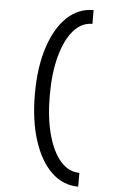

<svg xmlns="http://www.w3.org/2000/svg" viewBox="-68 -991 736 1181"><g transform="rotate(5 300.0 -400.0)"><path d="M461 145Q366 145 295.5 77Q225 9 185.5 -114Q146 -237 146 -400Q146 -564 185.5 -686.5Q225 -809 295.5 -877Q366 -945 461 -945V-860Q394 -860 344 -802.5Q294 -745 266 -641.5Q238 -538 238 -400Q238 -262 266 -158.5Q294 -55 344 2.5Q394 60 461 60Z"/></g></svg>

Font: Victor Mono Thin SemiBold
Style: Regular
Weight: 600
Monospace: yes
Version: Version 1.561;gftools[0.9.30]